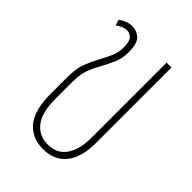

<svg xmlns="http://www.w3.org/2000/svg" viewBox="-173 -633 721 721"><g transform="rotate(45 188.0 -272.0)"><path d="M187 10Q129 10 95 -30Q61 -70 61 -158V-242Q61 -291 71.5 -319Q82 -347 98 -377Q114 -406 123 -427.5Q132 -449 132 -475Q132 -507 121 -518Q110 -529 96 -529Q83 -529 71 -523Q59 -517 52 -512L45 -535Q56 -543 70 -548.5Q84 -554 98 -554Q122 -554 140 -538Q158 -522 158 -476Q158 -442 146.5 -416Q135 -390 120 -362Q104 -334 95.5 -309Q87 -284 87 -243V-159Q87 -83 114.5 -49Q142 -15 187 -15Q237 -15 261.5 -51Q286 -87 286 -147V-548H312V-146Q312 -71 279.5 -30.5Q247 10 187 10Z"/></g></svg>

Font: Noto Sans Thai ExtCond Thin
Style: Regular
Weight: 100
Width: 2
Designer: Monotype Design Team
Foundry: Monotype Imaging Inc.
Version: Version 2.002; ttfautohint (v1.8.4.7-5d5b)